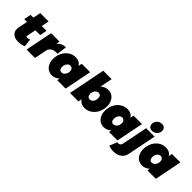

<svg xmlns="http://www.w3.org/2000/svg" viewBox="202 -2122 3630 3630"><g transform="rotate(45 2017.0 -307.0)"><path d="M293 -201Q291 -189 291 -186Q291 -162 317 -164Q339 -164 381 -181L401 -20Q372 -5 329 2.5Q286 10 244 10Q160 10 111 -32.5Q62 -75 62 -144Q62 -166 66 -185L104 -375H29L57 -517H132L163 -670H387L356 -517H484L456 -375H328Z M964 -557 938 -355Q918 -358 901 -358Q840 -358 796.5 -328.5Q753 -299 744 -252H743L693 0H468L577 -547H802L788 -476Q860 -557 964 -557Z M946 -229Q946 -319 983.5 -393.5Q1021 -468 1085.5 -511.5Q1150 -555 1228 -555Q1280 -555 1319.5 -534.5Q1359 -514 1382 -475L1396 -547H1621L1512 0H1287L1298 -54Q1230 8 1148 8Q1089 8 1043 -22Q997 -52 971.5 -106Q946 -160 946 -229ZM1341 -288Q1341 -326 1322 -348.5Q1303 -371 1271 -371Q1230 -371 1201.5 -333.5Q1173 -296 1173 -244Q1173 -204 1190.5 -182Q1208 -160 1240 -160Q1267 -160 1290.5 -177.5Q1314 -195 1327.5 -224.5Q1341 -254 1341 -288Z M2304 -318Q2304 -228 2266.5 -153.5Q2229 -79 2164.5 -35.5Q2100 8 2022 8Q1970 8 1930.5 -12.5Q1891 -33 1868 -72L1854 0H1629L1776 -742H2001L1952 -493Q2020 -555 2102 -555Q2161 -555 2207 -525Q2253 -495 2278.5 -441Q2304 -387 2304 -318ZM1909 -259Q1909 -221 1928 -198.5Q1947 -176 1979 -176Q2020 -176 2048.5 -213.5Q2077 -251 2077 -303Q2077 -343 2059.5 -365Q2042 -387 2010 -387Q1983 -387 1959.5 -369.5Q1936 -352 1922.5 -322.5Q1909 -293 1909 -259Z M2332 -229Q2332 -319 2369.5 -393.5Q2407 -468 2471.5 -511.5Q2536 -555 2614 -555Q2666 -555 2705.5 -534.5Q2745 -514 2768 -475L2782 -547H3007L2898 0H2673L2684 -54Q2616 8 2534 8Q2475 8 2429 -22Q2383 -52 2357.5 -106Q2332 -160 2332 -229ZM2727 -288Q2727 -326 2708 -348.5Q2689 -371 2657 -371Q2616 -371 2587.5 -333.5Q2559 -296 2559 -244Q2559 -204 2576.5 -182Q2594 -160 2626 -160Q2653 -160 2676.5 -177.5Q2700 -195 2713.5 -224.5Q2727 -254 2727 -288Z M3369 -724Q3369 -686 3350.5 -655Q3332 -624 3300 -606.5Q3268 -589 3230 -589Q3187 -589 3161.5 -614.5Q3136 -640 3136 -682Q3136 -720 3154.5 -751Q3173 -782 3205 -799.5Q3237 -817 3275 -817Q3318 -817 3343.5 -791.5Q3369 -766 3369 -724ZM2948 29Q2972 29 2990.5 13Q3009 -3 3014 -26L3118 -547H3343L3229 26Q3212 111 3149 157Q3086 203 2992 203Q2921 203 2859 178L2921 27Q2932 29 2948 29Z M3358 -229Q3358 -319 3395.5 -393.5Q3433 -468 3497.5 -511.5Q3562 -555 3640 -555Q3692 -555 3731.5 -534.5Q3771 -514 3794 -475L3808 -547H4033L3924 0H3699L3710 -54Q3642 8 3560 8Q3501 8 3455 -22Q3409 -52 3383.5 -106Q3358 -160 3358 -229ZM3753 -288Q3753 -326 3734 -348.5Q3715 -371 3683 -371Q3642 -371 3613.5 -333.5Q3585 -296 3585 -244Q3585 -204 3602.5 -182Q3620 -160 3652 -160Q3679 -160 3702.5 -177.5Q3726 -195 3739.5 -224.5Q3753 -254 3753 -288Z"/></g></svg>

Font: TypoPRO Montserrat
Style: Italic
Weight: 900
Italic angle: -11.3°
Designer: Julieta Ulanovsky
Foundry: Julieta Ulanovsky
Version: Version 6.001